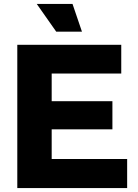

<svg xmlns="http://www.w3.org/2000/svg" viewBox="-20 -957 702 977"><path d="M68 0V-729H597V-583H243V-442H552V-299H243V-148H627V0ZM266 -796 167 -937H349L397 -796Z"/></svg>

Font: BDO Grotesk ExtraBold
Style: Regular
Weight: 800
Designer: Deni Anggara
Foundry: Lokal Container
Version: Version 2.000